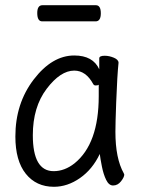

<svg xmlns="http://www.w3.org/2000/svg" viewBox="-20 -699 540 737"><path d="M187 18Q119 18 79 -32Q39 -82 39 -175Q39 -302 109.5 -394Q180 -486 265 -486Q337 -486 361 -433V-475Q361 -485 382 -485Q399 -485 417 -477.5Q435 -470 435 -458Q430 -411 426 -306Q423 -225 423 -193Q423 -91 455 -34L457 -29Q457 -19 444.5 -3Q432 13 414 13Q398 13 387.5 -8.5Q377 -30 371 -60.5Q365 -91 363 -108Q335 -49 287 -15.5Q239 18 187 18ZM186 -42Q228 -42 266 -72Q359 -147 359 -330V-374Q357 -371 347 -371Q341 -371 338 -376Q310 -428 265 -428Q212 -428 159 -358Q106 -288 106 -180Q106 -42 186 -42ZM142 -617Q123 -617 123 -649Q123 -679 143 -679H348Q367 -679 367 -648Q367 -617 347 -617Z"/></svg>

Font: LXGW WenKai Mono Lite
Style: Regular
Weight: 400
Monospace: yes
Designer: LXGW / Fontworks Inc.
Foundry: LXGW / Fontworks Inc.
Version: Version 1.520; June 14, 2025